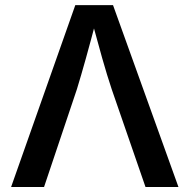

<svg xmlns="http://www.w3.org/2000/svg" viewBox="-20 -748 758 768"><path d="M24.4 0 281.2 -727.5H432.1L693.8 0H562L426.8 -391.1Q408.7 -445.3 388.7 -515.6Q368.7 -585.9 343.3 -680.2H368.2Q343.3 -585.4 323.5 -514.4Q303.7 -443.4 287.6 -391.1L156.2 0Z"/></svg>

Font: Inter Cardless
Style: Medium
Weight: 500
Designer: Rasmus Andersson
Foundry: rsms
Version: Version 4.001;git-9221beed3